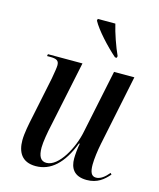

<svg xmlns="http://www.w3.org/2000/svg" viewBox="-116 -848 776 940"><g transform="rotate(15 272.5 -378.0)"><path d="M392 -606H401L403 -615C384 -656 361 -722 351 -766H262L260 -757C283 -714 343 -649 392 -606ZM413 10C467 10 498 -17 524 -47L518 -54C498 -30 477 -13 454 -13C430 -13 422 -34 422 -71C422 -99 428 -144 435 -178L509 -536H406L339 -214C323 -132 264 -20 201 -20C172 -20 159 -42 159 -87C159 -114 168 -167 177 -206L246 -536H71L69 -526H84C118 -526 130 -519 130 -495C130 -483 125 -455 120 -426L77 -218C69 -181 59 -131 59 -97C59 -38 83 9 154 9C230 9 289 -44 331 -153H335C330 -130 327 -94 327 -76C327 -29 347 10 413 10Z"/></g></svg>

Font: Noto Serif Display Condensed Medium
Style: Italic
Weight: 500
Width: 3
Italic angle: -12°
Designer: Monotype Design Team
Foundry: Monotype Imaging Inc.
Version: Version 2.009